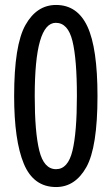

<svg xmlns="http://www.w3.org/2000/svg" viewBox="-20 -744 451 774"><path d="M373 -357Q373 -550 332.5 -637Q292 -724 206 -724Q128 -724 82.5 -643Q37 -562 37 -357Q37 -178 76 -84Q115 10 206 10Q283 10 328 -70Q373 -150 373 -357ZM120 -357Q120 -652 205 -652Q254 -652 272 -579Q290 -506 290 -357Q290 -210 272 -136Q254 -62 206 -62Q157 -62 138.5 -136.5Q120 -211 120 -357Z"/></svg>

Font: Noto Sans Devanagari Extra Condensed
Style: Regular
Weight: 400
Width: 2
Designer: Monotype Design Team
Foundry: Monotype Imaging Inc.
Version: 1.000